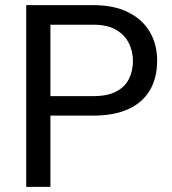

<svg xmlns="http://www.w3.org/2000/svg" viewBox="-20 -731 671 751"><path d="M155.8 -278.8V-355H345.2Q400.4 -355 434.3 -372.8Q468.3 -390.6 484.1 -421.9Q500 -453.1 500 -493.2Q500 -529.8 484.1 -562Q468.3 -594.2 434.3 -614.3Q400.4 -634.3 345.2 -634.3H177.2V0H82.5V-710.9H345.2Q425.8 -710.9 481.4 -683.1Q537.1 -655.3 565.9 -606.4Q594.7 -557.6 594.7 -494.1Q594.7 -425.8 565.9 -377.4Q537.1 -329.1 481.4 -304Q425.8 -278.8 345.2 -278.8Z"/></svg>

Font: Heebo
Style: Regular
Weight: 400
Designer: Oded Ezer
Foundry: Ezer Type House
Version: Version 3.100